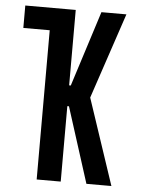

<svg xmlns="http://www.w3.org/2000/svg" viewBox="-53 -777 605 819"><g transform="rotate(5 250.0 -367.5)"><path d="M135 0V-639H22V-735H238V-412H245L348 -735H455L332 -368L455 0H348L245 -323H238V0Z"/></g></svg>

Font: Iosevka Algr
Style: Bold
Weight: 700
Monospace: yes
Designer: Belleve Invis
Foundry: Belleve Invis
Version: Version 26.0.2; ttfautohint (v1.8.3)